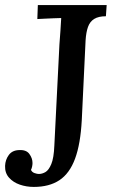

<svg xmlns="http://www.w3.org/2000/svg" viewBox="-33 -720 446 756"><path d="M387 -700 384 -656Q355 -656 338 -645.5Q321 -635 313.5 -614Q306 -593 304 -561L289 -247Q284 -153 262.5 -95Q241 -37 201 -10.5Q161 16 100 16Q71 16 45 7Q19 -2 2.5 -20.5Q-14 -39 -13 -67Q-12 -91 1.5 -109.5Q15 -128 41 -129Q70 -131 82.5 -114Q95 -97 95 -78Q95 -72 93.5 -64.5Q92 -57 89 -51Q93 -42 103 -38.5Q113 -35 120 -35Q133 -35 146 -42.5Q159 -50 169 -74Q179 -98 181 -147L201 -545Q203 -573 205 -599.5Q207 -626 208 -649Q194 -649 177 -648Q160 -647 143.5 -646.5Q127 -646 114 -645L116 -700Z"/></svg>

Font: Lora Medium
Style: Italic
Weight: 500
Italic angle: -3°
Designer: Olga Karpushina, Alexei Vanyashin (Cyrillic)
Foundry: Cyreal
Version: Version 3.004